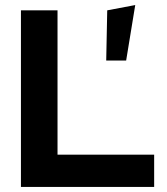

<svg xmlns="http://www.w3.org/2000/svg" viewBox="-20 -741 663 761"><path d="M63 0V-700H208V-128H591V0ZM401 -501 405 -700 516 -721 480 -501Z"/></svg>

Font: Red Hat Display
Style: Bold
Weight: 700
Designer: Pentagram, MCKL
Foundry: Pentagram, MCKL
Version: Version 1.023; ttfautohint (v1.8.3)